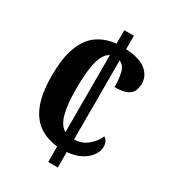

<svg xmlns="http://www.w3.org/2000/svg" viewBox="-175 -807 807 901"><g transform="rotate(30 228.0 -357.0)"><path d="M230 -84Q172 -90 130 -119Q88 -148 65 -206.5Q42 -265 42 -359Q42 -459 66 -519Q90 -579 132.5 -607.5Q175 -636 230 -641V-714H282V-641Q358 -637 392.5 -608Q427 -579 427 -538Q427 -518 420 -500Q413 -482 391 -471Q369 -460 324 -460Q324 -502 316 -536Q308 -570 282 -580V-152Q324 -153 354.5 -178.5Q385 -204 398 -236Q409 -229 414.5 -217.5Q420 -206 420 -192Q420 -169 404.5 -145.5Q389 -122 358.5 -105Q328 -88 282 -84V0H230ZM230 -579Q202 -566 187 -516.5Q172 -467 172 -360Q172 -279 185.5 -229Q199 -179 230 -162Z"/></g></svg>

Font: Noto Serif Thai ExtraCondensed
Style: Bold
Weight: 700
Width: 2
Designer: Monotype Design Team
Foundry: Monotype Imaging Inc.
Version: Version 2.002; ttfautohint (v1.8.4.7-5d5b)